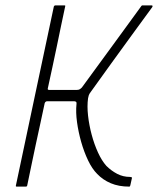

<svg xmlns="http://www.w3.org/2000/svg" viewBox="-20 -693 587 713"><path d="M42 0Q38 0 39 -4Q74 -171 109.5 -337Q145 -503 180 -669Q182 -673 185 -673Q188 -673 192 -673Q196 -673 201.5 -673Q207 -673 211.5 -673Q216 -673 219 -673Q224 -673 222 -669Q214 -631 206 -593.5Q198 -556 190.5 -518.5Q183 -481 174.5 -443Q166 -405 158 -367Q157 -364 157.5 -361.5Q158 -359 163 -359H264Q272 -359 276 -361.5Q280 -364 284 -368Q312 -406 339.5 -444Q367 -482 394 -518.5Q421 -555 448 -592.5Q475 -630 503 -668Q504 -670 505.5 -671.5Q507 -673 508 -673Q511 -673 516 -673Q521 -673 525.5 -673Q530 -673 535 -673Q540 -673 543 -673Q546 -673 546.5 -671Q547 -669 545 -666Q507 -614 469 -562Q431 -510 393.5 -458Q356 -406 318 -353Q311 -344 309.5 -338.5Q308 -333 307 -328Q303 -299 307 -263.5Q311 -228 320.5 -192.5Q330 -157 344 -126.5Q358 -96 375 -77Q393 -59 415 -47.5Q437 -36 463 -36Q465 -36 468 -35Q471 -34 470 -32L464 -5Q463 0 460 0Q421 0 391.5 -12.5Q362 -25 341 -47Q322 -66 307 -97.5Q292 -129 281.5 -166Q271 -203 266 -239.5Q261 -276 264 -306Q265 -314 261.5 -315.5Q258 -317 255 -317Q230 -317 204.5 -317Q179 -317 154 -317Q154 -317 151 -316Q148 -315 146 -310Q138 -271 129.5 -233Q121 -195 113 -157Q105 -119 97 -81Q89 -43 81 -4Q80 0 76 0Q73 0 68.5 0Q64 0 58.5 0Q53 0 49 0Q45 0 42 0Z"/></svg>

Font: Glory ExtraLight
Style: Italic
Weight: 250
Italic angle: -12°
Version: Version 1.011